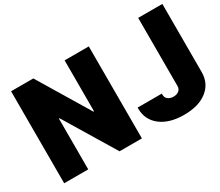

<svg xmlns="http://www.w3.org/2000/svg" viewBox="-128 -1030 1522 1330"><g transform="rotate(-30 633.5 -365.5)"><path d="M1014.6 5.4Q897.5 5.4 828.4 -48.1Q759.3 -101.6 759.3 -191.4V-199.7H952.6V-191.4Q952.6 -167.5 970 -154.1Q987.3 -140.6 1013.7 -140.6Q1039.6 -140.6 1056.4 -153.8Q1073.2 -167 1073.2 -191.4V-735.8H1266.6V-191.4Q1266.6 -100.6 1199 -47.6Q1131.3 5.4 1014.6 5.4ZM484.9 -735.8H678.2V0H499.5L253.9 -406.2H249V0H56.6V-735.8H234.4L480 -328.6H484.9Z"/></g></svg>

Font: Estedad-FD Black
Style: Regular
Weight: 900
Designer: Amin Abedi
Version: Version 7.3